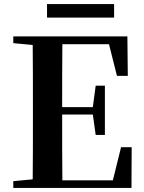

<svg xmlns="http://www.w3.org/2000/svg" viewBox="-20 -919 706 939"><path d="M210 -833H538V-899H210ZM552 -548H605L603 -741H45V-708L140 -699C141 -597 141 -496 141 -394V-346C141 -243 141 -141 140 -42L45 -33V0H623L624 -199H572L532 -37H285C284 -140 284 -245 284 -359H434L448 -259H493V-500H448L434 -395H284C284 -502 284 -604 285 -703H513Z"/></svg>

Font: Noto Serif CJK KR
Style: Bold
Weight: 700
Designer: Ryoko NISHIZUKA 西塚涼子 (kana & ideographs); Frank Grießhammer (Latin, Greek & Cyrillic); Wenlong ZHANG 张文龙 (bopomofo); San
Foundry: Adobe
Version: Version 2.001;hotconv 1.1.0;makeotfexe 2.6.0